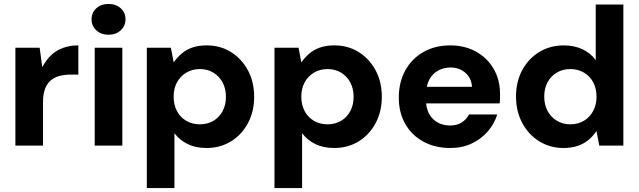

<svg xmlns="http://www.w3.org/2000/svg" viewBox="-20 -738 3239 973"><path d="M58 0V-496H181L194 -399H195Q215 -436 241 -460Q267 -484 301.5 -496Q336 -508 377 -508V-360H339Q307 -360 281 -353Q255 -346 236.5 -330Q218 -314 208 -287Q198 -260 198 -220V0Z M460 0V-496H600V0ZM530 -562Q492 -562 468 -584.5Q444 -607 444 -640Q444 -674 468 -696Q492 -718 530 -718Q568 -718 592 -696Q616 -674 616 -640Q616 -607 592 -584.5Q568 -562 530 -562Z M724 215V-496H846L860 -423H861Q878 -447 900.5 -466.5Q923 -486 954.5 -497Q986 -508 1027 -508Q1097 -508 1151 -474Q1205 -440 1236.5 -381.5Q1268 -323 1268 -247Q1268 -173 1236.5 -114Q1205 -55 1150.5 -21.5Q1096 12 1026 12Q971 12 930 -8.5Q889 -29 864 -63V215ZM993 -108Q1032 -108 1062 -126Q1092 -144 1108.5 -175.5Q1125 -207 1125 -247Q1125 -288 1108.5 -319.5Q1092 -351 1062 -369.5Q1032 -388 993 -388Q954 -388 923.5 -369.5Q893 -351 876.5 -320Q860 -289 860 -248Q860 -207 876.5 -175.5Q893 -144 923.5 -126Q954 -108 993 -108Z M1371 215V-496H1493L1507 -423H1508Q1525 -447 1547.5 -466.5Q1570 -486 1601.5 -497Q1633 -508 1674 -508Q1744 -508 1798 -474Q1852 -440 1883.5 -381.5Q1915 -323 1915 -247Q1915 -173 1883.5 -114Q1852 -55 1797.5 -21.5Q1743 12 1673 12Q1618 12 1577 -8.5Q1536 -29 1511 -63V215ZM1640 -108Q1679 -108 1709 -126Q1739 -144 1755.5 -175.5Q1772 -207 1772 -247Q1772 -288 1755.5 -319.5Q1739 -351 1709 -369.5Q1679 -388 1640 -388Q1601 -388 1570.5 -369.5Q1540 -351 1523.5 -320Q1507 -289 1507 -248Q1507 -207 1523.5 -175.5Q1540 -144 1570.5 -126Q1601 -108 1640 -108Z M2262 12Q2185 12 2126 -20Q2067 -52 2034 -109.5Q2001 -167 2001 -243Q2001 -321 2033.5 -380.5Q2066 -440 2125 -474Q2184 -508 2262 -508Q2336 -508 2393 -476Q2450 -444 2482 -388.5Q2514 -333 2514 -262Q2514 -252 2514 -239.5Q2514 -227 2512 -214H2101V-298H2372Q2369 -342 2338.5 -369Q2308 -396 2263 -396Q2229 -396 2200.5 -380.5Q2172 -365 2155.5 -334.5Q2139 -304 2139 -257V-228Q2139 -190 2154.5 -161.5Q2170 -133 2197.5 -117.5Q2225 -102 2261 -102Q2296 -102 2320 -117.5Q2344 -133 2357 -158H2500Q2485 -110 2451.5 -71.5Q2418 -33 2370 -10.5Q2322 12 2262 12Z M2836 12Q2767 12 2712.5 -22Q2658 -56 2626.5 -115Q2595 -174 2595 -249Q2595 -324 2626.5 -382.5Q2658 -441 2713 -474.5Q2768 -508 2837 -508Q2892 -508 2933.5 -487.5Q2975 -467 2999 -433V-715H3139V0H3017L3003 -73H3002Q2986 -49 2963 -29.5Q2940 -10 2908.5 1Q2877 12 2836 12ZM2870 -108Q2910 -108 2940 -126.5Q2970 -145 2986.5 -176.5Q3003 -208 3003 -248Q3003 -289 2986.5 -320.5Q2970 -352 2939.5 -370Q2909 -388 2870 -388Q2832 -388 2801.5 -370Q2771 -352 2754.5 -320.5Q2738 -289 2738 -249Q2738 -208 2754.5 -176.5Q2771 -145 2801.5 -126.5Q2832 -108 2870 -108Z"/></svg>

Font: DM Sans 28pt ExtraBold
Style: Regular
Weight: 800
Version: Version 4.004;gftools[0.9.30]